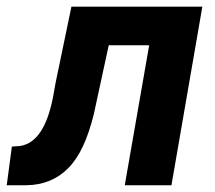

<svg xmlns="http://www.w3.org/2000/svg" viewBox="-59 -548 635 568"><path d="M152.3 -528.3 105.5 -303.2 98.6 -264.6C81.5 -173.3 49.3 -124 1 -116.2L-23.9 -114.3L-39.1 0H18.6C68.8 -0.5 110.4 -17.6 143.1 -50.8C175.8 -83.5 200.7 -137.2 218.8 -211.4L262.7 -414.1H382.3L310.1 0H448.2L539.6 -528.3Z"/></svg>

Font: Roboto
Style: Bold Italic
Weight: 700
Italic angle: -12°
Designer: Google
Version: Version 2.137; 2017